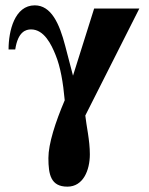

<svg xmlns="http://www.w3.org/2000/svg" viewBox="-20 -493 558 718"><path d="M332 -461 253 -210 224 -321C202 -406 171 -473 110 -473C35 -473 12 -378 12 -308H37C47 -375 77 -383 96 -383C145 -383 172 -327 188 -287C206 -243 216 -185 222 -118C187 -36 161 45 161 98C161 160 170 205 232 205C291 205 316 144 316 84C316 31 303 -22 299 -61L501 -461Z"/></svg>

Font: XITS Math
Style: Bold
Weight: 700
Designer: MicroPress Inc., with final additions and corrections provided by Coen Hoffman, Elsevier (retired)
Version: Version 1.105